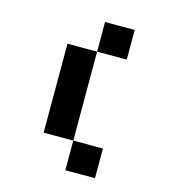

<svg xmlns="http://www.w3.org/2000/svg" viewBox="-97 -704 694 782"><g transform="rotate(15 250.0 -312.5)"><path d="M250 -500V-625H375V-500ZM250 0V-125H125V-500H250V-125H375V0Z"/></g></svg>

Font: Silkscreen
Style: Regular
Weight: 400
Designer: Jason Kottke
Foundry: Jason Kottke
Version: Version 1.001; ttfautohint (v1.8.4.7-5d5b)